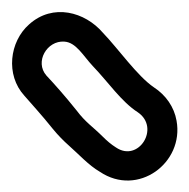

<svg xmlns="http://www.w3.org/2000/svg" viewBox="-22 -762 318 323"><path d="M173 -514C165 -519 158 -525 151 -532C134 -549 122 -556 107 -576C87 -601 70 -620 56 -635C36 -658 57 -694 86 -692C106 -691 118 -668 134 -651C160 -624 182 -591 210 -573C248 -547 211 -488 173 -514ZM275 -559C271 -582 257 -602 237 -615C209 -634 177 -680 151 -707C121 -742 67 -757 27 -721C-6 -692 -13 -636 19 -601C31 -587 47 -570 67 -545C76 -534 85 -525 94 -517C110 -503 127 -484 146 -473C210 -430 288 -488 275 -559Z"/></svg>

Font: AppleStorm
Style: XbdOut
Weight: 800
Foundry: Cannot Into Space Fonts
Version: Version 1.01